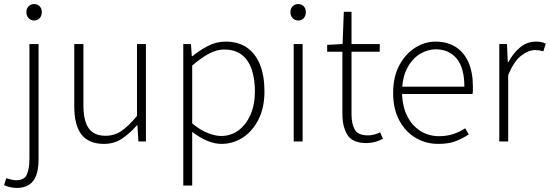

<svg xmlns="http://www.w3.org/2000/svg" viewBox="-53 -697 2709 946"><path d="M29 229Q14 229 -3.5 225Q-21 221 -33 215L-22 181Q-13 184 1 187.5Q15 191 28 191Q68 191 80 161.5Q92 132 92 86V-480H137V89Q137 136 125.5 167Q114 198 90 213.5Q66 229 29 229ZM115 -596Q99 -596 88 -607.5Q77 -619 77 -637Q77 -655 88 -666Q99 -677 115 -677Q132 -677 142.5 -666Q153 -655 153 -637Q153 -619 142.5 -607.5Q132 -596 115 -596Z M459 12Q385 12 349 -33.5Q313 -79 313 -172V-480H358V-178Q358 -102 384 -65Q410 -28 467 -28Q510 -28 545 -51.5Q580 -75 622 -126V-480H666V0H629L624 -80H622Q586 -39 547.5 -13.5Q509 12 459 12Z M850 217V-480H888L892 -420H895Q930 -449 971.5 -470.5Q1013 -492 1058 -492Q1122 -492 1164.5 -462Q1207 -432 1228.5 -377Q1250 -322 1250 -247Q1250 -166 1220.5 -108Q1191 -50 1143 -19Q1095 12 1038 12Q1004 12 967.5 -3.5Q931 -19 894 -47V42V217ZM1036 -27Q1085 -27 1122.5 -55Q1160 -83 1181.5 -132.5Q1203 -182 1203 -247Q1203 -306 1188 -352.5Q1173 -399 1139.5 -426Q1106 -453 1051 -453Q1015 -453 976.5 -432.5Q938 -412 894 -374V-89Q935 -55 972 -41Q1009 -27 1036 -27Z M1394 0V-480H1438V0ZM1416 -596Q1400 -596 1389 -607.5Q1378 -619 1378 -637Q1378 -655 1389 -666Q1400 -677 1416 -677Q1433 -677 1443.5 -666Q1454 -655 1454 -637Q1454 -619 1443.5 -607.5Q1433 -596 1416 -596Z M1754 8Q1684 8 1659 -32Q1634 -72 1634 -136V-442H1559V-476L1635 -480L1641 -639H1679V-480H1818V-442H1679V-133Q1679 -87 1695 -58.5Q1711 -30 1760 -30Q1774 -30 1788.5 -33.5Q1803 -37 1820 -45L1834 -13Q1815 -3 1794 2.5Q1773 8 1754 8Z M2106 12Q2045 12 1994.5 -18Q1944 -48 1914 -104.5Q1884 -161 1884 -239Q1884 -318 1914 -374.5Q1944 -431 1992 -461.5Q2040 -492 2093 -492Q2150 -492 2191.5 -466Q2233 -440 2255 -390.5Q2277 -341 2277 -270Q2277 -261 2277 -252Q2277 -243 2275 -234H1912V-270H2235Q2235 -363 2197 -408.5Q2159 -454 2094 -454Q2054 -454 2016 -431Q1978 -408 1953 -360.5Q1928 -313 1928 -241Q1929 -174 1953 -126Q1977 -78 2018 -52Q2059 -26 2110 -26Q2149 -26 2181.5 -37Q2214 -48 2239 -65L2257 -35Q2229 -16 2194 -2Q2159 12 2106 12Z M2407 0V-480H2445L2449 -391H2452Q2475 -435 2509.5 -463.5Q2544 -492 2588 -492Q2601 -492 2612.5 -490Q2624 -488 2636 -482L2624 -444Q2614 -447 2605.5 -448.5Q2597 -450 2582 -450Q2550 -450 2514.5 -422.5Q2479 -395 2451 -327V0Z"/></svg>

Font: Mada Light
Style: Regular
Weight: 300
Designer: Khaled Hosny
Version: Version 1.5